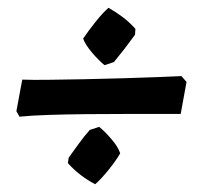

<svg xmlns="http://www.w3.org/2000/svg" viewBox="-20 -488 518 492"><path d="M248 -321Q233 -333 216 -353Q199 -373 193 -389Q205 -407 224 -431Q243 -455 258 -468Q276 -458 294 -444.5Q312 -431 327 -414L326 -399Q313 -381 299.5 -363.5Q286 -346 272 -329ZM443 -196Q428 -196 390.5 -196Q353 -196 303.5 -196Q254 -196 201.5 -195.5Q149 -195 104 -193.5Q59 -192 30 -189L22 -203L37 -284Q61 -283 103.5 -283.5Q146 -284 196.5 -285Q247 -286 296.5 -287.5Q346 -289 385.5 -290.5Q425 -292 445 -293L458 -278ZM224 -16Q206 -25 187.5 -39Q169 -53 154 -70L156 -84Q169 -102 182 -120Q195 -138 210 -155L234 -163Q249 -151 266 -131Q283 -111 288 -95Q277 -76 258 -52.5Q239 -29 224 -16Z"/></svg>

Font: Labrada ExtraBold
Style: Italic
Weight: 800
Italic angle: -7°
Designer: Mercedes Jáuregui
Foundry: Omnibus-Type Team
Version: Version 1.000; ttfautohint (v1.8.4.7-5d5b)